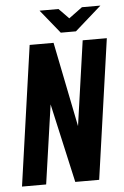

<svg xmlns="http://www.w3.org/2000/svg" viewBox="-53 -769 522 808"><g transform="rotate(-5 208.5 -365.5)"><path d="M7 0 91 -591H192L264 -233L315 -591H417L333 0H232L157 -334L109 0ZM226 -631 145 -731H225L267 -688L324 -730H402L290 -631Z"/></g></svg>

Font: Alumni Sans Thin
Style: Bold Italic
Weight: 700
Italic angle: -8°
Version: Version 1.016